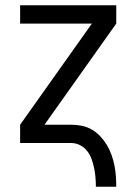

<svg xmlns="http://www.w3.org/2000/svg" viewBox="-20 -540 515 725"><path d="M342 165Q342 147 340.5 129.5Q339 112 335.5 95Q332 78 326 61Q320 44 309 30Q298 16 282 8Q266 0 249 0H56V-69L327 -451H56V-520H419V-451L148 -69H249Q269 -69 289 -65Q309 -61 327 -50.5Q345 -40 359 -25Q373 -10 383.5 7.5Q394 25 401 44.5Q408 64 412 84Q416 104 417.5 124.5Q419 145 419 165Z"/></svg>

Font: Iosevka QP
Style: Regular
Weight: 400
Designer: Belleve Invis
Foundry: Belleve Invis
Version: Version 20.0.0; ttfautohint (v1.8.4)